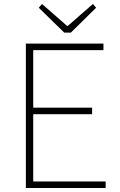

<svg xmlns="http://www.w3.org/2000/svg" viewBox="-20 -945 602 965"><path d="M110 0V-726H500V-693H147V-404H443V-371H147V-33H511V0ZM303 -781 175 -906 191 -925 317 -815H321L447 -925L463 -906L336 -781Z"/></svg>

Font: Noto Sans TC Thin
Style: Regular
Weight: 100
Designer: Ryoko NISHIZUKA 西塚涼子 (kana, bopomofo & ideographs); Paul D. Hunt (Latin, Greek & Cyrillic); Sandoll Communications 산돌커뮤니
Foundry: Adobe
Version: Version 2.004-H2;hotconv 1.0.118;makeotfexe 2.5.65603